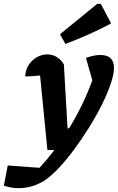

<svg xmlns="http://www.w3.org/2000/svg" viewBox="-124 -775 609 992"><path d="M121 0 83 -385Q53 -382 36.5 -381Q20 -380 6 -380Q8 -415 25 -440.5Q42 -466 67.5 -480Q93 -494 120 -494Q146 -494 168.5 -481Q191 -468 206 -442L225 -112H233Q306 -231 353 -360L320 -476Q362 -491 395 -491Q465 -491 465 -423Q465 -395 451 -351Q434 -298 404 -237.5Q374 -177 336 -116Q298 -55 257 0Q216 55 176.5 96.5Q137 138 104 159Q42 197 -27 197Q-69 197 -104 184L-84 80L80 92Q120 49 157 0ZM214 -548 186 -598 378 -755H397L450 -654Q392 -623 333.5 -597Q275 -571 214 -548Z"/></svg>

Font: Piazzolla
Style: Bold Italic
Weight: 700
Italic angle: -11.3°
Designer: Juan Pablo del Peral
Foundry: Huerta Tipografica
Version: Version 1.330